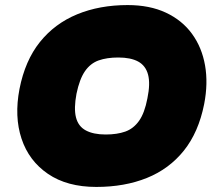

<svg xmlns="http://www.w3.org/2000/svg" viewBox="-20 -729 850 758"><path d="M360 9Q245 9 169.5 -42.5Q94 -94 65 -181.5Q36 -269 57 -378Q79 -490 137.5 -563Q196 -636 284.5 -672.5Q373 -709 484 -709Q571 -709 635 -679Q699 -649 738 -595.5Q777 -542 789.5 -471Q802 -400 786 -318Q764 -207 706 -134.5Q648 -62 560 -26.5Q472 9 360 9ZM397 -198Q442 -198 474.5 -209.5Q507 -221 529 -252Q551 -283 562 -341Q574 -399 564.5 -434.5Q555 -470 525.5 -486Q496 -502 447 -502Q402 -502 369.5 -490.5Q337 -479 315.5 -448Q294 -417 282 -359Q271 -301 280 -265.5Q289 -230 319 -214Q349 -198 397 -198Z"/></svg>

Font: REM Black
Style: Italic
Weight: 900
Italic angle: -11°
Designer: Octavio Pardo
Foundry: Ashler Design
Version: Version 1.005;gftools[0.9.28]